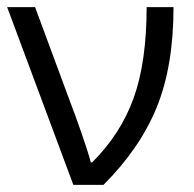

<svg xmlns="http://www.w3.org/2000/svg" viewBox="-20 -517 543 537"><path d="M0 -497.1H78.1L177.2 -229.5Q189 -199.2 207.8 -145.3Q226.6 -91.3 233.9 -63H237.8Q317.9 -142.6 354 -243.4Q390.1 -344.2 390.1 -497.1H465.3Q465.3 -332.5 418.5 -217.3Q371.6 -102.1 269.5 0H185.1Z"/></svg>

Font: Bpm'online Open Sans
Style: Regular
Weight: 400
Foundry: Ascender Corporation
Version: Version 1.10